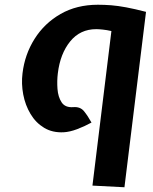

<svg xmlns="http://www.w3.org/2000/svg" viewBox="-20 -549 645 810"><path d="M370 234 450 -418Q430.5 -422.5 413.5 -424.2Q396.5 -426 386 -426Q318 -426 276 -374.2Q234 -322.5 224 -240Q220 -208 222.5 -174Q225 -140 240 -117.2Q255 -94.5 289 -97Q318.5 -99.5 334.5 -79.8Q350.5 -60 366 -32Q336 -15.5 305.2 -4Q274.5 7.5 249 9Q201.5 11.5 166.2 -9.8Q131 -31 108.8 -68.2Q86.5 -105.5 78 -150.5Q69.5 -195.5 75 -240Q84.5 -319.5 126 -385.2Q167.5 -451 235.5 -490Q303.5 -529 393 -529Q421 -529 449.2 -526.8Q477.5 -524.5 512.5 -518Q547.5 -511.5 596 -499L505 241Z"/></svg>

Font: Expletus Sans
Style: Bold Italic
Weight: 700
Italic angle: -7°
Version: Version 7.500